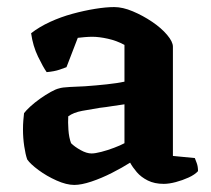

<svg xmlns="http://www.w3.org/2000/svg" viewBox="-20 -520 597 543"><path d="M190 3Q168 3 140 -9.5Q112 -22 89 -39Q66 -56 57 -69Q52 -83 48.5 -106.5Q45 -130 45 -154Q45 -168 46 -179.5Q47 -191 48 -200Q54 -208 66 -219Q78 -230 93.5 -241Q109 -252 123.5 -260Q138 -268 147 -270Q156 -273 177 -274Q198 -275 220 -276Q236 -277 251.5 -278.5Q267 -280 282 -281.5Q297 -283 309.5 -285Q322 -287 332 -289V-393Q310 -405 285 -410.5Q260 -416 241 -416Q232 -416 219.5 -415Q207 -414 200 -413L168 -330Q163 -328 148.5 -323Q134 -318 112 -316Q102 -330 87.5 -360Q73 -390 68 -426Q91 -444 121.5 -458Q152 -472 185 -481Q218 -490 249 -495Q280 -500 303 -500Q327 -500 355.5 -488Q384 -476 410 -458.5Q436 -441 452.5 -421.5Q469 -402 469 -388V-79L531 -73Q533 -68 536.5 -58.5Q540 -49 540 -36Q531 -26 513.5 -18Q496 -10 477 -5Q458 0 443 0Q417 0 398 -9.5Q379 -19 367 -33Q355 -47 348 -60Q326 -46 296.5 -31Q267 -16 238.5 -6.5Q210 3 190 3ZM239 -86Q249 -86 266.5 -90.5Q284 -95 302.5 -102Q321 -109 332 -115V-225Q316 -223 298 -220Q280 -217 262 -215Q237 -211 212.5 -206.5Q188 -202 173 -191Q172 -175 173.5 -153Q175 -131 181 -115Q191 -105 208 -95.5Q225 -86 239 -86Z"/></svg>

Font: Texturina 12pt
Style: Bold
Weight: 700
Designer: Guillermo Torres Carreño
Foundry: Omnibus-Type
Version: Version 1.002